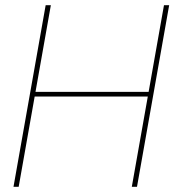

<svg xmlns="http://www.w3.org/2000/svg" viewBox="-20 -720 672 740"><path d="M488 0 612 -700H632L508 0ZM32 0 156 -700H176L52 0ZM100 -348 103 -366H569L566 -348Z"/></svg>

Font: DM Sans 10pt Thin
Style: Italic
Weight: 250
Italic angle: -10°
Version: Version 4.004;gftools[0.9.30]